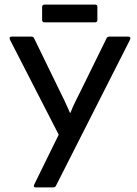

<svg xmlns="http://www.w3.org/2000/svg" viewBox="-20 -814 595 834"><path d="M136 0Q123 0 129 -13L235 -229L23 -642Q18 -655 31 -655H115Q125 -655 128 -648L238 -422Q250 -398 261.5 -374Q273 -350 284 -324H286Q296 -350 308 -374Q320 -398 332 -422L443 -648Q446 -655 456 -655H537Q550 -655 545 -642L223 -7Q220 0 211 0ZM174 -717Q163 -717 163 -727V-784Q163 -794 174 -794H393Q403 -794 403 -784V-727Q403 -717 393 -717Z"/></svg>

Font: Sofia Sans Medium
Style: Regular
Weight: 500
Designer: Botio Nikoltchev, Ani Petrova
Foundry: lettersoup
Version: Version 4.101; ttfautohint (v1.8.4.7-5d5b)